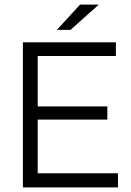

<svg xmlns="http://www.w3.org/2000/svg" viewBox="-20 -810 568 830"><path d="M490 -61V0H79V-627H481V-568H143V-350H444V-293H143V-61ZM326 -790H407L285 -681H226Z"/></svg>

Font: Blinker Light
Style: Regular
Weight: 300
Designer: Juergen Huber
Foundry: supertype
Version: Version 1.017;hotconv 1.0.117;makeotfexe 2.5.65602